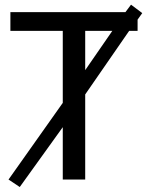

<svg xmlns="http://www.w3.org/2000/svg" viewBox="-20 -750 618 802"><path d="M335.9 -457 449.2 -621.1H335.9ZM242.2 -320.3V-621.1H23.4V-699.2H503.9L527.3 -730.5L574.2 -695.3L554.7 -668V-621.1H519.5L335.9 -355.5V0H242.2V-218.8L62.5 31.2L15.6 0Z"/></svg>

Font: 和音 by 宁静之雨，公众号njzyshare
Style: Regular
Weight: 400
Designer: Steve Matteson
Foundry: Ascender Corporation
Version: Version 6.00;June 8, 2018;FontCreator 11.0.0.2388 32-bit